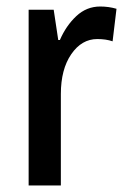

<svg xmlns="http://www.w3.org/2000/svg" viewBox="-20 -570 389 590"><path d="M288 -550Q314 -550 338 -543L326 -443Q306 -450 279 -450Q231 -450 199 -403.5Q167 -357 167 -281V0H68V-540H145L159 -447H164Q183 -491 214.5 -520.5Q246 -550 288 -550Z"/></svg>

Font: Noto Sans Lao Condensed Medium
Style: Regular
Weight: 500
Width: 3
Designer: Monotype Design Team
Foundry: Monotype Imaging Inc.
Version: Version 2.003; ttfautohint (v1.8.4.7-5d5b)